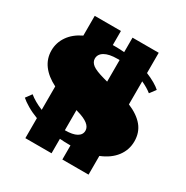

<svg xmlns="http://www.w3.org/2000/svg" viewBox="-204 -982 1223 1263"><g transform="rotate(30 407.5 -350.5)"><path d="M641 -30V112H442V5H430Q393 5 360 2V112H161V-40Q116 -57 80.5 -78Q45 -99 25 -117L58 -162Q98 -129 161 -103V-281Q93 -315 57 -363.5Q21 -412 21 -474Q21 -533 55 -582.5Q89 -632 154 -663V-813H353V-706H370Q408 -706 441 -703V-813H640V-659Q677 -644 706 -627Q735 -610 751 -595L717 -550Q688 -574 640 -596V-421Q716 -389 754.5 -342Q793 -295 793 -228Q793 -163 754 -111.5Q715 -60 641 -30ZM295 -570Q295 -544 320 -524.5Q345 -505 415 -486L441 -479V-643H425Q362 -643 328.5 -623.5Q295 -604 295 -570ZM479 -128Q479 -182 372 -212L360 -216V-63Q419 -63 449 -80Q479 -97 479 -128Z"/></g></svg>

Font: Notable
Style: Regular
Weight: 400
Designer: Multiple Designers
Foundry: Google, Inc.
Version: Version 1.100